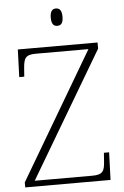

<svg xmlns="http://www.w3.org/2000/svg" viewBox="-60 -951 639 993"><g transform="rotate(-5 259.0 -454.0)"><path d="M268 -818C287 -818 299 -828 299 -863C299 -897 287 -908 268 -908C251 -908 238 -897 238 -863C238 -828 251 -818 268 -818ZM30 0H473L478 -143H451L448 -101C445 -49 436 -30 382 -30H82L468 -682V-714H54L49 -571H75L78 -612C82 -665 90 -684 144 -684H418L30 -26Z"/></g></svg>

Font: Noto Serif Gurmukhi ExtraLight
Style: Regular
Weight: 200
Designer: Vaibhav Singh and the Monotype Design Team
Foundry: Monotype Imaging Inc.
Version: Version 2.004